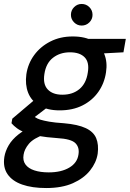

<svg xmlns="http://www.w3.org/2000/svg" viewBox="-53 -717 655 969"><path d="M180 232Q109 232 59 214.5Q9 197 -15 162Q-39 127 -31 75Q-26 45 -9 16Q8 -13 40 -38.5Q72 -64 120 -83L173 -39Q116 -19 93 8.5Q70 36 66 64Q61 93 75.5 113Q90 133 120.5 143Q151 153 193 153Q256 153 296.5 129Q337 105 343 63Q349 27 327.5 5.5Q306 -16 236 -20Q180 -24 141 -31Q102 -38 76 -47.5Q50 -57 33 -69.5Q16 -82 5 -95L9 -118L127 -218L207 -191L76 -91L105 -140Q115 -132 125 -125Q135 -118 151 -113Q167 -108 195 -103Q223 -98 270 -95Q340 -89 379.5 -70.5Q419 -52 432.5 -19.5Q446 13 440 59Q433 104 401.5 143.5Q370 183 315 207.5Q260 232 180 232ZM248 -160Q186 -160 145.5 -184Q105 -208 89 -249Q73 -290 80 -342Q88 -396 119.5 -439Q151 -482 201 -507.5Q251 -533 314 -533Q378 -533 417.5 -509Q457 -485 473.5 -444Q490 -403 482 -352Q474 -297 443.5 -253.5Q413 -210 363.5 -185Q314 -160 248 -160ZM262 -239Q314 -239 348 -267.5Q382 -296 390 -350Q399 -402 374.5 -427.5Q350 -453 300 -453Q250 -453 214.5 -425.5Q179 -398 171 -343Q163 -292 188 -265.5Q213 -239 262 -239ZM385 -443 375 -521H582L570 -453ZM359 -588Q337 -588 321 -604Q305 -620 305 -642Q305 -665 321 -681Q337 -697 359 -697Q382 -697 398 -681Q414 -665 414 -642Q414 -620 398 -604Q382 -588 359 -588Z"/></svg>

Font: DM Sans 10pt Medium
Style: Italic
Weight: 500
Italic angle: -10°
Version: Version 4.004;gftools[0.9.30]